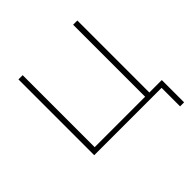

<svg xmlns="http://www.w3.org/2000/svg" viewBox="-216 -892 1254 1254"><g transform="rotate(-45 411.5 -264.5)"><path d="M789 -35H674V-700H635V-35H169V-700H130V0H752V171H789Z"/></g></svg>

Font: Montserrat-Alt1 ExtLt
Style: Regular
Weight: 200
Designer: Differentunic
Foundry: Differentunic
Version: Version 7.222